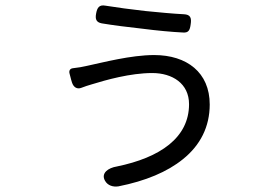

<svg xmlns="http://www.w3.org/2000/svg" viewBox="-20 -646 1020 715"><path d="M661 -53C726 -105 761 -174 761 -257C761 -376 676 -441 554 -441C467 -441 362 -413 305 -401C289 -397 270 -394 252 -392C241 -391 236 -383 239 -372L245 -349L248 -339C254 -320 268 -313 283 -319C295 -324 309 -328 322 -332C374 -348 465 -374 547 -374C622 -374 684 -335 684 -258C684 -133 576 -59 415 -26C383 -21 355 -1 371 27C381 45 401 51 421 48C522 28 603 -6 661 -53ZM521 -605C468 -611 415 -618 372 -625C350 -629 342 -618 338 -596C334 -575 338 -563 359 -559C401 -552 456 -545 511 -539C565 -532 620 -527 660 -525C682 -523 687 -533 690 -555C694 -580 689 -592 664 -593C623 -595 572 -600 521 -605Z"/></svg>

Font: GenSenRounded2 TW R
Style: Regular
Weight: 400
Version: Version 2.100;PS 2.1;hotconv 16.6.51;makeotf.lib2.5.65220 DE